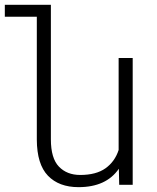

<svg xmlns="http://www.w3.org/2000/svg" viewBox="-68 -770 654 800"><path d="M484.9 -528.3V0H428.7L427.2 -66.9Q374.5 9.8 259.3 9.8Q177.7 9.8 131.8 -37.8Q85.9 -85.4 85.4 -188V-700.2H-47.9V-750H144V-189.5Q144 -110.4 177.5 -75.7Q210.9 -41 266.1 -41Q332.5 -41 371.6 -68.8Q410.6 -96.7 426.3 -145V-528.3Z"/></svg>

Font: Mardoto Light
Style: Regular
Weight: 400
Designer: Christian Robertson, Vahan Hovhannisyan
Foundry: Google
Version: Version 1.000